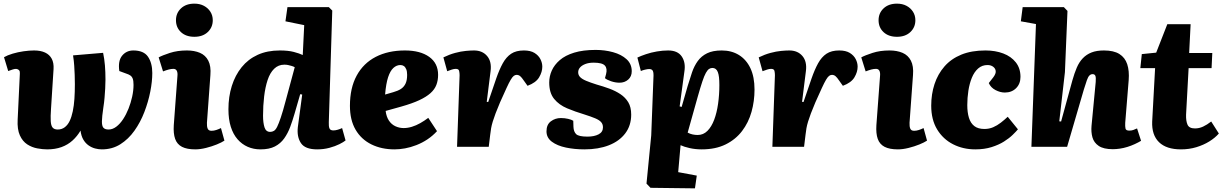

<svg xmlns="http://www.w3.org/2000/svg" viewBox="-20 -806 6711 1054"><path d="M546 -516Q553 -483 556 -447Q559 -411 559 -369Q559 -344 557.5 -320Q556 -296 554 -270.5Q552 -245 547 -213Q540 -166 539.5 -140.5Q539 -115 547.5 -105Q556 -95 576 -95Q598 -95 618.5 -110.5Q639 -126 656 -152Q673 -178 685.5 -209.5Q698 -241 705.5 -275Q713 -309 713 -340Q713 -363 708.5 -374.5Q704 -386 695 -392Q686 -398 673 -402L635 -416Q627 -472 650.5 -500.5Q674 -529 712 -529Q769 -529 792.5 -494.5Q816 -460 816 -405Q816 -359 805 -303Q794 -247 772.5 -191Q751 -135 718 -88.5Q685 -42 640.5 -14Q596 14 539 14Q521 14 502 9Q483 4 466 -8Q449 -20 437.5 -39.5Q426 -59 422 -89Q404 -58 378 -34.5Q352 -11 317.5 1.5Q283 14 239 14Q214 14 184.5 8.5Q155 3 129.5 -13.5Q104 -30 89 -63Q74 -96 77 -150L89 -402Q90 -414 85 -420Q80 -426 71.5 -427.5Q63 -429 51 -425L25 -416L2 -492Q21 -503 49.5 -511.5Q78 -520 109.5 -524.5Q141 -529 167 -529Q203 -529 227.5 -517.5Q252 -506 264 -483.5Q276 -461 274 -427L260 -208Q257 -166 258.5 -141Q260 -116 269 -105.5Q278 -95 297 -95Q319 -95 335.5 -107.5Q352 -120 362.5 -142Q373 -164 379.5 -195Q386 -226 388.5 -263.5Q391 -301 391 -344Q391 -372 390 -395.5Q389 -419 387.5 -444.5Q386 -470 381 -502Z M954 -388Q956 -407 950.5 -417.5Q945 -428 932 -428Q920 -428 906.5 -424.5Q893 -421 875 -414L851 -491Q871 -502 912.5 -515.5Q954 -529 1006 -529Q1047 -529 1077.5 -516Q1108 -503 1123.5 -473Q1139 -443 1135 -394L1116 -132Q1115 -112 1120 -100Q1125 -88 1141 -88Q1154 -88 1167.5 -92.5Q1181 -97 1193 -103L1212 -34Q1197 -24 1170 -13Q1143 -2 1111 6Q1079 14 1052 14Q1006 14 979 0Q952 -14 941.5 -43.5Q931 -73 934 -119ZM946 -695Q946 -734 973.5 -760Q1001 -786 1047 -786Q1077 -786 1099.5 -774Q1122 -762 1135 -741.5Q1148 -721 1148 -695Q1148 -656 1120.5 -630Q1093 -604 1047 -604Q1001 -604 973.5 -629.5Q946 -655 946 -695Z M1785 -135Q1784 -113 1788.5 -101.5Q1793 -90 1810 -90Q1821 -90 1834.5 -94Q1848 -98 1858 -103L1877 -35Q1866 -26 1843 -14.5Q1820 -3 1788.5 5.5Q1757 14 1721 14Q1655 14 1632 -20.5Q1609 -55 1615 -108L1639 -287L1628 -289L1597 -182Q1586 -144 1573 -109Q1560 -74 1540 -46Q1520 -18 1489 -2Q1458 14 1410 14Q1372 14 1340 0Q1308 -14 1284 -41.5Q1260 -69 1247 -110Q1234 -151 1234 -206Q1234 -275 1252.5 -334Q1271 -393 1306.5 -437Q1342 -481 1394.5 -505Q1447 -529 1516 -529Q1562 -529 1592.5 -521Q1623 -513 1642 -504L1650 -668L1547 -689L1558 -767H1785L1804 -748ZM1463 -82Q1474 -82 1483.5 -87.5Q1493 -93 1501.5 -110Q1510 -127 1521.5 -161Q1533 -195 1548 -252L1598 -437Q1591 -441 1581 -444Q1571 -447 1561.5 -449Q1552 -451 1541 -451Q1508 -451 1485 -428.5Q1462 -406 1449 -366.5Q1436 -327 1430 -276.5Q1424 -226 1424 -171Q1424 -132 1432 -107Q1440 -82 1463 -82Z M2203 -529Q2287 -529 2336 -494Q2385 -459 2385 -395Q2385 -365 2375.5 -340Q2366 -315 2343 -294.5Q2320 -274 2281.5 -256Q2243 -238 2183 -221L2097 -197Q2101 -165 2115 -144Q2129 -123 2150.5 -113Q2172 -103 2196 -103Q2218 -103 2241 -110Q2264 -117 2287 -130Q2310 -143 2331 -159L2379 -86Q2355 -60 2326.5 -41Q2298 -22 2266 -9.5Q2234 3 2203.5 8.5Q2173 14 2146 14Q2074 14 2018.5 -13.5Q1963 -41 1932 -94Q1901 -147 1901 -225Q1901 -323 1938 -391Q1975 -459 2043 -494Q2111 -529 2203 -529ZM2215 -395Q2215 -414 2210 -426Q2205 -438 2197 -443.5Q2189 -449 2178 -449Q2157 -449 2139.5 -433Q2122 -417 2110.5 -382Q2099 -347 2094 -287L2139 -300Q2164 -307 2180.5 -317.5Q2197 -328 2206 -346.5Q2215 -365 2215 -395Z M2503 -393Q2503 -405 2500.5 -416.5Q2498 -428 2482 -428Q2472 -428 2460 -424Q2448 -420 2435 -415L2414 -491Q2447 -507 2478.5 -515.5Q2510 -524 2537 -526.5Q2564 -529 2582 -529Q2628 -529 2654 -498.5Q2680 -468 2673 -415L2652 -247L2660 -246L2704 -375Q2721 -424 2740 -458.5Q2759 -493 2786 -511Q2813 -529 2856 -529Q2892 -529 2914 -515.5Q2936 -502 2946.5 -481.5Q2957 -461 2957 -440Q2957 -411 2939.5 -381.5Q2922 -352 2876 -335L2856 -363Q2844 -381 2835.5 -388Q2827 -395 2816 -395Q2808 -395 2800.5 -389.5Q2793 -384 2783.5 -368Q2774 -352 2760.5 -322.5Q2747 -293 2725 -244Q2710 -209 2700.5 -183.5Q2691 -158 2685 -138.5Q2679 -119 2676 -102Q2673 -85 2671 -66L2663 0H2489Z M3205 -56Q3242 -56 3266 -68.5Q3290 -81 3290 -107Q3290 -124 3280 -135.5Q3270 -147 3247.5 -156.5Q3225 -166 3187 -178Q3137 -193 3093 -211.5Q3049 -230 3022 -263Q2995 -296 2995 -353Q2995 -387 3009 -418.5Q3023 -450 3053 -476Q3083 -502 3132 -517Q3181 -532 3250 -532Q3300 -532 3345.5 -519.5Q3391 -507 3419.5 -481Q3448 -455 3448 -415Q3448 -386 3428.5 -369Q3409 -352 3381 -352Q3358 -352 3334.5 -360Q3311 -368 3301 -377L3307 -399Q3315 -430 3300.5 -446Q3286 -462 3239 -462Q3212 -462 3193 -454.5Q3174 -447 3164 -435.5Q3154 -424 3154 -409Q3154 -394 3164.5 -383Q3175 -372 3197.5 -362.5Q3220 -353 3255 -342Q3291 -332 3325 -319.5Q3359 -307 3386 -289Q3413 -271 3429 -244.5Q3445 -218 3445 -177Q3445 -117 3412.5 -74Q3380 -31 3322.5 -8.5Q3265 14 3188 14Q3134 14 3086.5 4Q3039 -6 3009.5 -28Q2980 -50 2980 -85Q2980 -122 3004 -140Q3028 -158 3059 -158Q3080 -158 3099 -153.5Q3118 -149 3127 -143L3128 -110Q3129 -83 3143 -69.5Q3157 -56 3205 -56Z M3567 -377Q3569 -406 3564 -416.5Q3559 -427 3544 -427Q3535 -427 3520.5 -423.5Q3506 -420 3498 -416L3479 -490Q3498 -499 3526 -508.5Q3554 -518 3586 -523.5Q3618 -529 3648 -529Q3700 -529 3722.5 -496Q3745 -463 3737 -413L3711 -222L3722 -219L3755 -334Q3767 -374 3779 -409Q3791 -444 3810.5 -471Q3830 -498 3861.5 -513.5Q3893 -529 3942 -529Q3996 -529 4036.5 -504Q4077 -479 4099.5 -431.5Q4122 -384 4122 -314Q4122 -251 4105.5 -192Q4089 -133 4053.5 -86.5Q4018 -40 3963 -13Q3908 14 3832 14Q3797 14 3766 7Q3735 0 3716 -9L3703 139L3805 158L3795 228L3551 225L3529 202L3555 -63ZM3891 -433Q3881 -433 3872.5 -427.5Q3864 -422 3855 -406Q3846 -390 3835.5 -358.5Q3825 -327 3810 -274L3755 -78Q3768 -71 3782 -68Q3796 -65 3810 -65Q3841 -65 3863.5 -87.5Q3886 -110 3900.5 -148.5Q3915 -187 3922 -236.5Q3929 -286 3929 -339Q3929 -364 3927 -381.5Q3925 -399 3920.5 -410.5Q3916 -422 3908.5 -427.5Q3901 -433 3891 -433Z M4234 -393Q4234 -405 4231.5 -416.5Q4229 -428 4213 -428Q4203 -428 4191 -424Q4179 -420 4166 -415L4145 -491Q4178 -507 4209.5 -515.5Q4241 -524 4268 -526.5Q4295 -529 4313 -529Q4359 -529 4385 -498.5Q4411 -468 4404 -415L4383 -247L4391 -246L4435 -375Q4452 -424 4471 -458.5Q4490 -493 4517 -511Q4544 -529 4587 -529Q4623 -529 4645 -515.5Q4667 -502 4677.5 -481.5Q4688 -461 4688 -440Q4688 -411 4670.5 -381.5Q4653 -352 4607 -335L4587 -363Q4575 -381 4566.5 -388Q4558 -395 4547 -395Q4539 -395 4531.5 -389.5Q4524 -384 4514.5 -368Q4505 -352 4491.5 -322.5Q4478 -293 4456 -244Q4441 -209 4431.5 -183.5Q4422 -158 4416 -138.5Q4410 -119 4407 -102Q4404 -85 4402 -66L4394 0H4220Z M4811 -388Q4813 -407 4807.5 -417.5Q4802 -428 4789 -428Q4777 -428 4763.5 -424.5Q4750 -421 4732 -414L4708 -491Q4728 -502 4769.5 -515.5Q4811 -529 4863 -529Q4904 -529 4934.5 -516Q4965 -503 4980.5 -473Q4996 -443 4992 -394L4973 -132Q4972 -112 4977 -100Q4982 -88 4998 -88Q5011 -88 5024.5 -92.5Q5038 -97 5050 -103L5069 -34Q5054 -24 5027 -13Q5000 -2 4968 6Q4936 14 4909 14Q4863 14 4836 0Q4809 -14 4798.5 -43.5Q4788 -73 4791 -119ZM4803 -695Q4803 -734 4830.5 -760Q4858 -786 4904 -786Q4934 -786 4956.5 -774Q4979 -762 4992 -741.5Q5005 -721 5005 -695Q5005 -656 4977.5 -630Q4950 -604 4904 -604Q4858 -604 4830.5 -629.5Q4803 -655 4803 -695Z M5390 -529Q5444 -529 5487.5 -512.5Q5531 -496 5556.5 -463.5Q5582 -431 5582 -384Q5582 -346 5558 -322Q5534 -298 5496 -298Q5471 -298 5445 -311.5Q5419 -325 5408 -350L5433 -382Q5448 -402 5446 -416.5Q5444 -431 5431.5 -440Q5419 -449 5401 -449Q5371 -449 5349.5 -430Q5328 -411 5315 -379Q5302 -347 5296 -308Q5290 -269 5290 -229Q5290 -189 5299 -159.5Q5308 -130 5328.5 -114Q5349 -98 5384 -98Q5410 -98 5432 -107.5Q5454 -117 5474 -132.5Q5494 -148 5512 -165L5568 -96Q5558 -84 5539 -65.5Q5520 -47 5491.5 -29Q5463 -11 5423.5 1.5Q5384 14 5334 14Q5267 14 5212 -14Q5157 -42 5124.5 -95.5Q5092 -149 5092 -226Q5092 -289 5110 -344Q5128 -399 5164.5 -441Q5201 -483 5257 -506Q5313 -529 5390 -529Z M6244 -33Q6229 -24 6209.5 -15Q6190 -6 6169 0.5Q6148 7 6127.5 10Q6107 13 6089 13Q6038 13 6011.5 -5Q5985 -23 5977 -52Q5969 -81 5972 -115L5995 -356Q5997 -381 5993 -390Q5989 -399 5978 -399Q5968 -399 5960.5 -391.5Q5953 -384 5946.5 -365.5Q5940 -347 5930 -315L5838 0H5642L5667 -674L5584 -689L5594 -767H5820L5840 -746L5826 -410L5795 -140L5805 -139L5867 -365Q5878 -404 5891 -434.5Q5904 -465 5924 -486Q5944 -507 5972 -518Q6000 -529 6040 -529Q6094 -529 6125 -509.5Q6156 -490 6168 -453.5Q6180 -417 6176 -366L6157 -132Q6156 -112 6158.5 -100.5Q6161 -89 6179 -89Q6192 -89 6201.5 -92.5Q6211 -96 6222 -101Z M6248 -509 6327 -517 6388 -673H6516L6508 -515H6635L6631 -432H6505L6491 -176Q6490 -142 6499 -121.5Q6508 -101 6540 -101Q6563 -101 6584.5 -111Q6606 -121 6629 -139L6671 -73Q6650 -49 6618.5 -29.5Q6587 -10 6547.5 2Q6508 14 6463 14Q6383 14 6342.5 -25.5Q6302 -65 6305 -139L6321 -432H6240Z"/></svg>

Font: Literata ExtraBold
Style: Italic
Weight: 800
Italic angle: -2°
Designer: Latin by Veronika Burian and Jose Scaglione. Greek by Irene Vlachou. Cyrillic by Vera Evstafieva
Foundry: TypeTogether
Version: Version 3.002